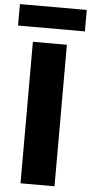

<svg xmlns="http://www.w3.org/2000/svg" viewBox="-62 -971 477 1007"><g transform="rotate(5 176.5 -468.0)"><path d="M86 0H265V-745H86ZM1 -823H353V-936H1Z"/></g></svg>

Font: ChiuKong Gothic MN Heavy
Style: Regular
Weight: 900
Designer: Ryoko NISHIZUKA 西塚涼子 (kana, bopomofo & ideographs); Paul D. Hunt (Latin, Greek & Cyrillic); Sandoll Communications 산돌커뮤니
Foundry: Adobe
Version: Version 1.300